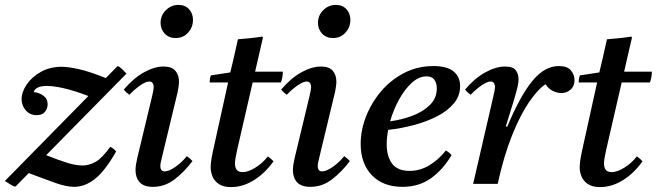

<svg xmlns="http://www.w3.org/2000/svg" viewBox="-43 -749 2675 782"><path d="M-23 -12 317 -358Q256 -381 215 -390Q174 -399 148 -399Q102 -399 94 -374Q116 -372 133.5 -359.5Q151 -347 151 -324Q151 -307 140 -293.5Q129 -280 106 -280Q79 -280 62 -299.5Q45 -319 45 -345Q45 -374 65.5 -404.5Q86 -435 123 -456Q160 -477 208 -477Q234 -477 277.5 -467.5Q321 -458 388 -431L436 -480Q445 -477 456.5 -465.5Q468 -454 472 -449L145 -117Q198 -96 232 -85.5Q266 -75 294 -75Q320 -75 346.5 -90Q373 -105 406 -151Q422 -143 430 -132Q385 -53 344 -20.5Q303 12 260 12Q226 12 179.5 -5Q133 -22 74 -44L20 11Q13 11 -3 1Q-19 -9 -23 -12Z M718 -113Q731 -104 741 -93Q707 -48 667.5 -18Q628 12 580 12Q543 12 526 -6.5Q509 -25 509 -56Q509 -67 511 -79.5Q513 -92 516 -105L576 -355Q583 -384 583 -393Q583 -417 565 -417Q551 -417 528.5 -401.5Q506 -386 484 -363Q477 -368 471.5 -373Q466 -378 461 -384Q501 -431 543.5 -454.5Q586 -478 623 -478Q657 -478 671.5 -460.5Q686 -443 686 -417Q686 -408 684.5 -397.5Q683 -387 681 -376L617 -110Q616 -103 613 -92.5Q610 -82 610 -72Q610 -63 614 -57Q618 -51 628 -51Q645 -51 671 -69Q697 -87 718 -113ZM672 -594Q645 -594 628 -612Q611 -630 611 -656Q611 -686 632.5 -707.5Q654 -729 684 -729Q711 -729 727 -711.5Q743 -694 743 -668Q743 -638 723 -616Q703 -594 672 -594Z M1101 -413H986L923 -139Q914 -100 914 -83Q914 -67 921 -57.5Q928 -48 946 -48Q967 -48 996 -65.5Q1025 -83 1048 -112Q1061 -103 1071 -92Q1036 -43 991 -15Q946 13 898 13Q866 13 847.5 0Q829 -13 822 -31.5Q815 -50 815 -66Q815 -77 817 -93Q819 -109 824 -132L886 -413H811Q811 -421 812 -428Q813 -435 816 -442L895 -454Q902 -483 910.5 -519.5Q919 -556 926 -589Q950 -591 975.5 -593.5Q1001 -596 1025 -600L1028 -596Q1021 -566 1014 -535.5Q1007 -505 996 -457H1109Q1109 -445 1107 -434.5Q1105 -424 1101 -413Z M1359 -113Q1372 -104 1382 -93Q1348 -48 1308.5 -18Q1269 12 1221 12Q1184 12 1167 -6.5Q1150 -25 1150 -56Q1150 -67 1152 -79.5Q1154 -92 1157 -105L1217 -355Q1224 -384 1224 -393Q1224 -417 1206 -417Q1192 -417 1169.5 -401.5Q1147 -386 1125 -363Q1118 -368 1112.5 -373Q1107 -378 1102 -384Q1142 -431 1184.5 -454.5Q1227 -478 1264 -478Q1298 -478 1312.5 -460.5Q1327 -443 1327 -417Q1327 -408 1325.5 -397.5Q1324 -387 1322 -376L1258 -110Q1257 -103 1254 -92.5Q1251 -82 1251 -72Q1251 -63 1255 -57Q1259 -51 1269 -51Q1286 -51 1312 -69Q1338 -87 1359 -113ZM1313 -594Q1286 -594 1269 -612Q1252 -630 1252 -656Q1252 -686 1273.5 -707.5Q1295 -729 1325 -729Q1352 -729 1368 -711.5Q1384 -694 1384 -668Q1384 -638 1364 -616Q1344 -594 1313 -594Z M1831 -398Q1831 -359 1806 -328.5Q1781 -298 1738.5 -276Q1696 -254 1644 -240Q1592 -226 1538 -220Q1532 -189 1532 -162Q1532 -112 1554 -82.5Q1576 -53 1625 -53Q1668 -53 1706 -76Q1744 -99 1773 -136Q1789 -127 1796 -117Q1762 -59 1713 -23.5Q1664 12 1596 12Q1517 12 1471.5 -35.5Q1426 -83 1426 -163Q1426 -219 1448 -275Q1470 -331 1509.5 -377.5Q1549 -424 1603.5 -452Q1658 -480 1722 -480Q1778 -480 1804.5 -458Q1831 -436 1831 -398ZM1546 -255Q1593 -261 1636.5 -277.5Q1680 -294 1708 -321.5Q1736 -349 1736 -389Q1736 -411 1726 -424.5Q1716 -438 1694 -438Q1663 -438 1634 -411.5Q1605 -385 1582 -343Q1559 -301 1546 -255Z M1984 0H1884L1966 -355Q1973 -384 1973 -393Q1973 -417 1955 -417Q1941 -417 1918.5 -401.5Q1896 -386 1874 -363Q1867 -368 1861.5 -373Q1856 -378 1851 -384Q1891 -431 1934 -454.5Q1977 -478 2014 -478Q2047 -478 2058 -462.5Q2069 -447 2069 -426Q2069 -413 2065 -395.5Q2061 -378 2049 -337L2017 -234L2023 -233Q2075 -358 2125 -419Q2175 -480 2233 -480Q2268 -480 2282.5 -462Q2297 -444 2297 -423Q2297 -398 2281 -384Q2265 -370 2243 -370Q2227 -370 2209 -378.5Q2191 -387 2179 -406Q2148 -386 2112 -333.5Q2076 -281 2042.5 -197.5Q2009 -114 1984 0Z M2604 -413H2489L2426 -139Q2417 -100 2417 -83Q2417 -67 2424 -57.5Q2431 -48 2449 -48Q2470 -48 2499 -65.5Q2528 -83 2551 -112Q2564 -103 2574 -92Q2539 -43 2494 -15Q2449 13 2401 13Q2369 13 2350.5 0Q2332 -13 2325 -31.5Q2318 -50 2318 -66Q2318 -77 2320 -93Q2322 -109 2327 -132L2389 -413H2314Q2314 -421 2315 -428Q2316 -435 2319 -442L2398 -454Q2405 -483 2413.5 -519.5Q2422 -556 2429 -589Q2453 -591 2478.5 -593.5Q2504 -596 2528 -600L2531 -596Q2524 -566 2517 -535.5Q2510 -505 2499 -457H2612Q2612 -445 2610 -434.5Q2608 -424 2604 -413Z"/></svg>

Font: Tiro Tamil
Style: Italic
Weight: 400
Italic angle: -11°
Designer: Tamil: Fernando Mello & Fiona Ross, assisted by Kaja Sojewska. Latin: John Hudson with Paul Hanslow, assisted by Kaja So
Foundry: Tiro Typeworks Ltd.
Version: Version 1.52